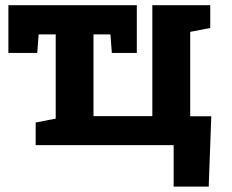

<svg xmlns="http://www.w3.org/2000/svg" viewBox="-20 -548 875 725"><path d="M635.7 156.7V0H114.7V-85.4L190.4 -100.1V-418H126L120.6 -348.1H11.7V-528.3H496.6V-348.1H402.3L397 -418H333V-109.4H555.2V-528.3H773.9V-442.4L698.2 -427.7V-108.9H777.8L768.1 156.7Z"/></svg>

Font: Roboto Slab
Style: Bold
Weight: 700
Designer: Google
Version: Version 2.000; ttfautohint (v1.8.1.43-b0c9)